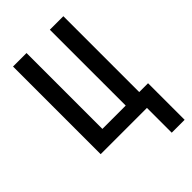

<svg xmlns="http://www.w3.org/2000/svg" viewBox="-269 -809 1106 1106"><g transform="rotate(-45 284.0 -256.0)"><path d="M548 -96H476V-714H366V-96H176V-714H66V0H443V202H548Z"/></g></svg>

Font: Noto Sans Display Condensed Medium
Style: Regular
Weight: 500
Width: 3
Designer: Monotype Design Team
Foundry: Monotype Imaging Inc.
Version: Version 1.900